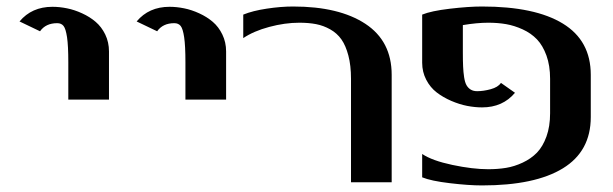

<svg xmlns="http://www.w3.org/2000/svg" viewBox="-20 -560 1885 590"><path d="M189.9 -253.9V-369.1Q189.9 -419.4 186 -445.6Q182.1 -471.7 175.3 -480.2Q168.5 -488.8 155.8 -488.8Q120.6 -488.8 103 -463.9L40 -494.1Q77.6 -539.1 141.1 -539.1Q163.1 -539.1 186 -534.4Q209 -529.8 232.4 -519Q255.9 -508.3 273.9 -492.9Q292 -477.5 303.5 -453.9Q314.9 -430.2 314.9 -401.9V-253.9Z M549.8 -253.9V-369.1Q549.8 -419.4 545.9 -445.6Q542 -471.7 535.2 -480.2Q528.3 -488.8 515.6 -488.8Q480.5 -488.8 462.9 -463.9L399.9 -494.1Q437.5 -539.1 501 -539.1Q522.9 -539.1 545.9 -534.4Q568.8 -529.8 592.3 -519Q615.7 -508.3 633.8 -492.9Q651.9 -477.5 663.3 -453.9Q674.8 -430.2 674.8 -401.9V-253.9Z M727.5 -515.1Q756.3 -526.9 799.6 -533.4Q842.8 -540 880.9 -540Q1022 -540 1102.8 -486.8Q1183.6 -433.6 1183.6 -330.1V0H1058.6V-317.9Q1058.6 -358.9 1050.5 -389.4Q1042.5 -419.9 1029.1 -439Q1015.6 -458 994.9 -469.7Q974.1 -481.4 951.4 -485.8Q928.7 -490.2 899.9 -490.2Q855.5 -490.2 807.4 -477.3Q759.3 -464.4 727.5 -442.9Z M1795.4 -330.1V-200.2Q1795.4 -95.2 1709.7 -42.7Q1624 9.8 1461.4 9.8Q1419.9 9.8 1362.3 2.9Q1304.7 -3.9 1277.3 -15.1V-86.9Q1307.6 -66.4 1370.1 -53.2Q1432.6 -40 1480.5 -40Q1509.8 -40 1535.2 -44.2Q1560.5 -48.3 1586.2 -60.3Q1611.8 -72.3 1629.9 -90.8Q1647.9 -109.4 1659.2 -140.4Q1670.4 -171.4 1670.4 -211.9V-317.9Q1670.4 -358.4 1659.2 -389.4Q1647.9 -420.4 1629.9 -439.2Q1611.8 -458 1586.2 -469.7Q1560.5 -481.4 1535.2 -485.8Q1509.8 -490.2 1480.5 -490.2Q1445.8 -490.2 1402.3 -482.9V-399.9Q1402.3 -372.6 1403.1 -355.7Q1403.8 -338.9 1406.2 -322.8Q1408.7 -306.6 1413.6 -298.1Q1418.5 -289.6 1426.5 -284.7Q1434.6 -279.8 1446.3 -279.8Q1465.8 -279.8 1488 -285.9Q1510.3 -292 1519.5 -305.2L1562.5 -274.9Q1524.9 -230 1461.4 -230Q1439.5 -230 1415.5 -234.6Q1391.6 -239.3 1366.7 -250Q1341.8 -260.7 1322 -275.9Q1302.2 -291 1289.8 -314.9Q1277.3 -338.9 1277.3 -367.2V-515.1Q1304.7 -526.4 1362.3 -533.2Q1419.9 -540 1461.4 -540Q1624 -540 1709.7 -487.5Q1795.4 -435.1 1795.4 -330.1Z"/></svg>

Font: Pfennig
Style: Bold
Weight: 700
Version: Version 20120410 ; ttfautohint (v0.8)